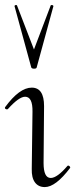

<svg xmlns="http://www.w3.org/2000/svg" viewBox="-21 -751 305 780"><path d="M38 -726Q38 -728 40 -729.5Q42 -731 45 -730.5Q48 -730 48 -729L117 -550L185 -729Q185 -730 188 -730.5Q191 -731 193.5 -729.5Q196 -728 196 -726L128 -477Q127 -472 117.5 -472Q108 -472 106 -477ZM161 9Q135 9 121 -10Q107 -29 108 -65L111 -297Q112 -358 81 -358Q56 -358 11 -308Q9 -306 5 -307Q1 -308 -0.5 -310.5Q-2 -313 0 -316Q58 -395 108 -395Q158 -395 158 -320L156 -89Q156 -28 185 -28Q211 -28 253 -77Q255 -79 258 -78Q261 -77 263 -74Q265 -71 264 -69Q205 9 161 9Z"/></svg>

Font: Cormorant Upright Light
Style: Regular
Weight: 300
Designer: Christian Thalmann (Catharsis Fonts)
Foundry: Catharsis Fonts
Version: Version 3.302;PS 003.302;hotconv 1.0.88;makeotf.lib2.5.64775